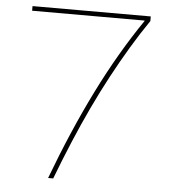

<svg xmlns="http://www.w3.org/2000/svg" viewBox="-52 -777 725 825"><g transform="rotate(5 310.0 -365.0)"><path d="M186 0Q225 -104 266.5 -200.5Q308 -297 352 -385.5Q396 -474 443 -554.5Q490 -635 540 -708V-710H55V-730H565V-710Q525 -652 487 -588.5Q449 -525 412.5 -457Q376 -389 341 -315Q306 -241 273 -162.5Q240 -84 208 0Z"/></g></svg>

Font: M PLUS 2 Thin
Style: Regular
Weight: 100
Designer: Coji Morishita
Foundry: UNDERFOREST DESIGN
Version: Version 1.001